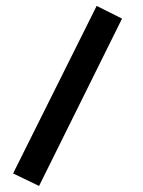

<svg xmlns="http://www.w3.org/2000/svg" viewBox="-20 -386 478 643"><path d="M23.9 194.8 110.8 236.8 388.7 -323.7 303.7 -366.2Z"/></svg>

Font: Vazirmatn SemiBold
Style: Regular
Weight: 600
Designer: Saber Rastikerdar
Foundry: Saber Rastikerdar
Version: Version 33.003